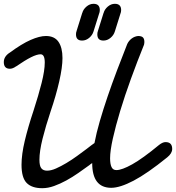

<svg xmlns="http://www.w3.org/2000/svg" viewBox="-45 -942 924 1008"><path d="M40 -594Q22 -581 7 -581Q-25 -581 -25 -616Q-25 -645 5 -665L4 -664Q69 -712 116 -732.5Q163 -753 196 -753Q241 -753 262 -722.5Q283 -692 283 -637Q283 -589 266 -514.5Q249 -440 221 -358Q195 -280 178.5 -214Q162 -148 162 -103Q162 -71 172 -58.5Q182 -46 202 -46Q223 -46 249 -57.5Q275 -69 303.5 -86Q332 -103 359.5 -123Q387 -143 411 -161Q425 -172 433.5 -178.5Q442 -185 451 -191Q461 -244 479 -306Q497 -368 520 -435.5Q543 -503 569.5 -573Q596 -643 623 -711Q631 -728 646 -739.5Q661 -751 680 -753Q698 -753 705.5 -745.5Q713 -738 713 -721Q713 -716 712 -712Q712 -710 711.5 -709Q711 -708 711 -707Q675 -618 642.5 -528.5Q610 -439 586 -359.5Q562 -280 547.5 -215Q533 -150 533 -111Q533 -81 540.5 -65Q548 -49 566 -49Q595 -49 649.5 -79.5Q704 -110 790 -181Q809 -196 824 -196Q859 -196 859 -160Q859 -137 833 -116Q728 -31 656.5 6.5Q585 44 539 44Q439 44 439 -86Q436 -84 432.5 -81.5Q429 -79 426 -77H427Q398 -56 366.5 -34Q335 -12 303 5.5Q271 23 239 34.5Q207 46 177 46Q122 46 95 18.5Q68 -9 68 -77Q68 -131 85 -202.5Q102 -274 131 -361Q157 -441 173.5 -506.5Q190 -572 190 -614Q190 -657 168 -657Q149 -657 118 -641.5Q87 -626 39 -593ZM499 -875V-874Q504 -893 521 -907.5Q538 -922 558 -922Q591 -922 591 -889Q591 -887 590.5 -884.5Q590 -882 590 -879L558 -777Q552 -757 535 -743Q518 -729 498 -729Q466 -729 466 -761Q466 -765 466.5 -769.5Q467 -774 470 -780L468 -776ZM387 -875V-874Q392 -893 409 -907.5Q426 -922 446 -922Q479 -922 479 -889Q479 -887 478.5 -884.5Q478 -882 478 -879L446 -777Q440 -757 423 -743Q406 -729 386 -729Q354 -729 354 -761Q354 -765 354.5 -769.5Q355 -774 358 -780L356 -776Z"/></svg>

Font: Discipuli Britannica Bold
Style: Regular
Weight: 700
Designer: Peter Wiegel
Foundry: Peter Wiegel
Version: Version 0.001 2009